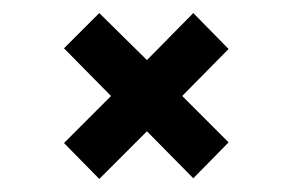

<svg xmlns="http://www.w3.org/2000/svg" viewBox="-20 -362 448 294"><path d="M276 -89 205 -161 132 -88 78 -143 150 -215 78 -288 132 -342 205 -270 276 -342 330 -287 259 -215 330 -144Z"/></svg>

Font: Darker Grotesque Light ExtraBold
Style: Regular
Weight: 800
Version: Version 1.000;gftools[0.9.28]